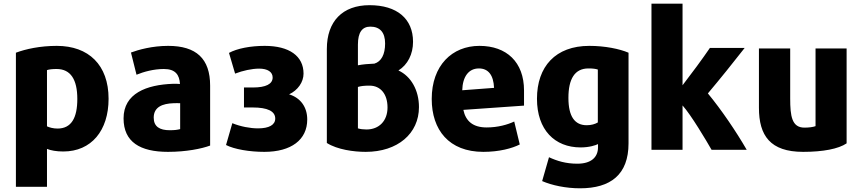

<svg xmlns="http://www.w3.org/2000/svg" viewBox="-20 -800 4662 1038"><path d="M567 -266C567 -94 474 19 322 19C284 19 254 13 234 5V210H66V-515C119 -535 197 -552 287 -552C459 -552 567 -449 567 -266ZM398 -265C398 -370 362 -427 286 -427C263 -427 246 -425 234 -421V-117C247 -111 267 -105 291 -105C366 -105 398 -163 398 -265Z M1116 -13C1070 4 987 21 888 21C738 21 648 -32 648 -160C648 -295 772 -342 916 -347C930 -347 944 -347 953 -346C950 -395 929 -427 866 -427C811 -427 757 -412 718 -396L688 -516C728 -531 803 -552 889 -552C1041 -552 1116 -483 1116 -337ZM954 -102V-242C943 -242 930 -243 918 -242C859 -240 811 -222 811 -164C811 -115 844 -96 897 -96C925 -96 938 -98 954 -102Z M1641 -154C1641 -44 1554 21 1409 21C1329 21 1247 7 1202 -16L1236 -134C1280 -116 1332 -106 1375 -106C1435 -106 1468 -125 1468 -159C1468 -199 1426 -219 1346 -219H1299V-327H1347C1418 -327 1454 -346 1454 -381C1454 -411 1427 -429 1381 -429C1342 -429 1292 -418 1251 -402L1218 -514C1262 -538 1334 -552 1411 -552C1544 -552 1621 -497 1621 -402C1621 -356 1590 -312 1543 -290C1605 -271 1641 -221 1641 -154Z M2213 -574C2213 -507 2184 -450 2134 -419C2202 -388 2245 -312 2245 -221C2245 -78 2130 21 1957 21C1893 21 1804 9 1747 -27V-535C1747 -685 1832 -772 1978 -772C2126 -772 2213 -699 2213 -574ZM2075 -219C2075 -292 2037 -337 1978 -337C1949 -337 1932 -335 1915 -330V-106C1928 -102 1944 -100 1961 -100C2030 -100 2075 -147 2075 -219ZM1915 -447C1940 -452 1973 -455 2004 -456C2041 -467 2062 -505 2062 -565C2062 -625 2034 -656 1982 -656C1938 -656 1915 -625 1915 -559Z M2813 -229 2485 -206C2498 -144 2538 -111 2611 -111C2671 -111 2724 -126 2760 -143L2790 -19C2749 2 2679 21 2593 21C2407 21 2314 -98 2314 -265C2314 -446 2424 -552 2572 -552C2719 -552 2813 -464 2813 -311ZM2651 -325C2648 -394 2620 -430 2569 -430C2514 -430 2481 -386 2479 -312Z M3378 -25C3378 144 3281 218 3116 218C3039 218 2964 202 2911 179L2948 50C2991 70 3039 85 3101 85C3175 85 3213 51 3213 -4V-21C3201 -15 3167 -3 3119 -3C2979 -3 2883 -98 2883 -266C2883 -440 2983 -552 3166 -552C3250 -552 3329 -536 3378 -515ZM3212 -138V-424C3200 -428 3185 -430 3161 -430C3087 -430 3053 -373 3053 -271C3053 -169 3088 -123 3152 -123C3176 -123 3197 -129 3212 -138Z M4017 10H3827C3799 -39 3716 -179 3670 -230V10H3502V-780H3670V-339C3721 -405 3777 -481 3818 -541H4006C3945 -463 3872 -372 3807 -295C3879 -208 3960 -89 4017 10Z M4557 -25C4513 5 4429 21 4322 21C4144 21 4083 -67 4083 -217V-538H4252V-267C4252 -172 4261 -110 4329 -110C4354 -110 4375 -113 4389 -118V-538H4557Z"/></svg>

Font: Repo ExtraBold
Style: Bold
Weight: 700
Designer: Stefan Peev
Foundry: Context Ltd
Version: Version 1.502